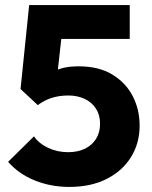

<svg xmlns="http://www.w3.org/2000/svg" viewBox="-20 -726 600 757"><path d="M253.5 11Q180.5 11 117.2 -14.5Q54 -40 12 -88L114 -188.5Q133 -160.5 169.5 -143.2Q206 -126 248.5 -126Q286.5 -126 314.5 -139.5Q342.5 -153 358.5 -178.2Q374.5 -203.5 374.5 -237.5Q374.5 -272.5 358.5 -297.5Q342.5 -322.5 314.2 -336Q286 -349.5 249.5 -349.5Q213.5 -349.5 183.8 -340Q154 -330.5 129 -311.5L141.5 -411.5Q164.5 -429.5 185.5 -441.2Q206.5 -453 231.5 -458.8Q256.5 -464.5 290.5 -464.5Q369 -464.5 422.2 -432.5Q475.5 -400.5 503 -347.5Q530.5 -294.5 530.5 -231Q530.5 -160.5 496 -105.8Q461.5 -51 399.5 -20Q337.5 11 253.5 11ZM129 -311.5 61 -375 95 -706H236.5L200 -378ZM116 -572.5 95 -706H491.5V-572.5Z"/></svg>

Font: Outfit Thin
Style: Regular
Weight: 100
Designer: Rodrigo Fuenzalida
Foundry: fragTYPE
Version: Version 1.100;gftools[0.9.27]